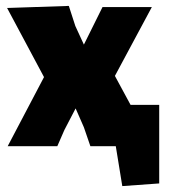

<svg xmlns="http://www.w3.org/2000/svg" viewBox="-20 -495 572 650"><path d="M129 -234 6 0H174L198 -55L236 -128L264 -64L286 0H372L394 135L519 126V-140H422L369 -238L494 -471H327L264 -344L235 -407L213 -475L4 -468Z"/></svg>

Font: Luna Sans Black
Style: Regular
Weight: 900
Designer: Juan Pablo del Peral
Foundry: Huerta Tipografica
Version: Version 2.001; ttfautohint (v1.5)